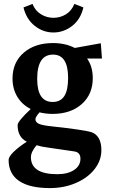

<svg xmlns="http://www.w3.org/2000/svg" viewBox="-20 -726 575 981"><path d="M24 91Q24 75 49.5 50Q75 25 117 -2Q70 -25 70 -87Q70 -106 137 -169Q93 -191 68.5 -231.5Q44 -272 44 -325Q44 -407 101 -456.5Q158 -506 251 -506Q314 -506 362 -481L495 -505L501 -427H425Q454 -386 454 -327Q454 -244 397.5 -194Q341 -144 248 -144Q214 -144 182 -152Q161 -128 161 -117Q161 -101 179.5 -93Q198 -85 248 -80Q321 -72 374.5 -64.5Q428 -57 449 -50Q473 -41 485.5 -18Q498 5 498 41Q498 94 463 138.5Q428 183 367.5 209Q307 235 235 235Q131 235 77.5 198.5Q24 162 24 91ZM328 -328Q328 -447 251 -447Q170 -447 170 -323Q170 -205 249 -205Q289 -205 308.5 -235Q328 -265 328 -328ZM273 164Q326 164 358.5 142.5Q391 121 391 85Q391 68 382.5 58.5Q374 49 355 47L225 28Q192 24 167 16Q138 50 138 77Q138 164 273 164ZM253 -635Q288 -635 317 -653Q346 -671 360 -706L406 -688Q392 -627 348.5 -593.5Q305 -560 253 -560Q201 -560 158 -593.5Q115 -627 100 -688L146 -706Q160 -671 189.5 -653Q219 -635 253 -635Z"/></svg>

Font: Andada Pro
Style: Bold
Weight: 700
Designer: Carolina Giovagnoli
Foundry: Huerta Tipografica
Version: Version 3.005; ttfautohint (v1.8.4)